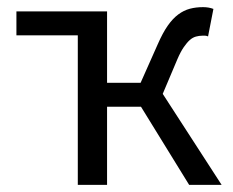

<svg xmlns="http://www.w3.org/2000/svg" viewBox="-20 -518 654 538"><path d="M198 0V-419H26V-486H280V-286H374L422 -394Q436 -426 450 -446Q464 -466 479.5 -477.5Q495 -489 512 -493.5Q529 -498 549 -498Q565 -498 578 -493L563 -416Q558 -418 555 -418Q552 -418 547 -418Q538 -418 529 -415.5Q520 -413 512 -406Q504 -399 495 -386Q486 -373 477 -352L436 -255L601 0H510L375 -219H280V0Z"/></svg>

Font: Pinyin1712
Style: Regular
Weight: 400
Version: Version 1